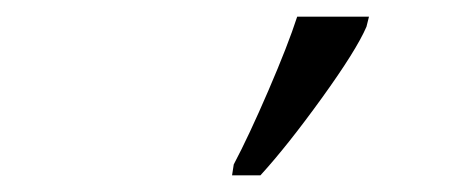

<svg xmlns="http://www.w3.org/2000/svg" viewBox="-20 -816 560 230"><path d="M260 -619Q278 -653 301.5 -707.5Q325 -762 336 -796H422L419 -784Q407 -756 365.5 -698.5Q324 -641 292 -606H258Z"/></svg>

Font: Noto Serif Narrow
Style: Italic
Weight: 400
Width: 4
Italic angle: -12°
Designer: Monotype Design Team
Foundry: Monotype Imaging Inc.
Version: Version 1.001